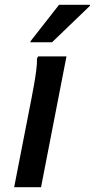

<svg xmlns="http://www.w3.org/2000/svg" viewBox="-20 -780 395 800"><path d="M39 0 112 -374Q116 -395 121.5 -425.5Q127 -456 131 -486.5Q135 -517 134 -536L139 -545H257L151 0ZM107 -604V-608L226 -760H355V-756L197 -604Z"/></svg>

Font: Kufam Medium
Style: Italic
Weight: 500
Italic angle: -11°
Designer: Artur Schmal
Foundry: Original Type
Version: Version 1.301; ttfautohint (v1.8.3)